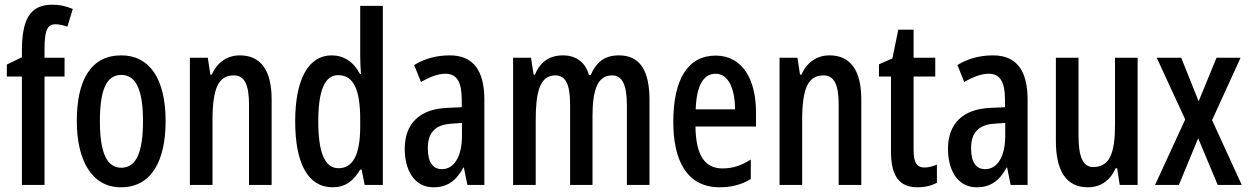

<svg xmlns="http://www.w3.org/2000/svg" viewBox="-20 -785 5302 815"><path d="M254 -460V-540H169V-574C169 -656 180 -682 216 -682C231 -682 248 -678 266 -672L289 -747C257 -760 233 -765 201 -765C104 -765 73 -697 73 -569V-542L9 -511V-460H73V0H169V-460Z M683 -271C683 -453 613 -550 495 -550C365 -550 306 -444 306 -271C306 -107 368 10 493 10C627 10 683 -108 683 -271ZM404 -270C404 -402 431 -467 495 -467C558 -467 587 -402 587 -271C587 -138 558 -73 495 -73C432 -73 404 -140 404 -270Z M998 -550C945 -550 902 -521 879 -468H873L862 -540H786V0H882V-274C882 -410 907 -465 973 -465C1019 -465 1037 -423 1037 -341V0H1133V-363C1133 -488 1086 -550 998 -550Z M1392 10C1444 10 1479 -15 1509 -65H1515L1528 0H1605V-760H1509V-550C1509 -529 1510 -504 1512 -471H1508C1481 -523 1438 -550 1388 -550C1289 -550 1233 -448 1233 -270C1233 -90 1288 10 1392 10ZM1417 -71C1358 -71 1331 -138 1331 -270C1331 -397 1357 -466 1415 -466C1480 -466 1509 -407 1509 -278V-248C1509 -128 1478 -71 1417 -71Z M1889 -550C1833 -550 1782 -536 1738 -509L1767 -437C1807 -460 1841 -472 1871 -472C1920 -472 1940 -436 1940 -361V-330L1877 -327C1763 -322 1698 -262 1698 -153C1698 -68 1735 10 1820 10C1879 10 1917 -18 1947 -74H1949L1964 0H2036V-362C2036 -483 1991 -550 1889 -550ZM1896 -260 1941 -263V-209C1941 -121 1908 -67 1856 -67C1818 -67 1796 -95 1796 -156C1796 -222 1828 -256 1896 -260Z M2607 -550C2548 -550 2512 -523 2487 -466H2480C2467 -515 2431 -550 2369 -550C2313 -550 2272 -522 2251 -468H2245L2234 -540H2158V0H2254V-275C2254 -390 2270 -465 2337 -465C2380 -465 2400 -429 2400 -341V0H2495V-290C2495 -405 2517 -465 2578 -465C2620 -465 2641 -428 2641 -338V0H2737V-360C2737 -488 2695 -550 2607 -550Z M3018 -549C2900 -549 2838 -449 2838 -267C2838 -106 2894 10 3035 10C3084 10 3128 -1 3167 -25V-108C3125 -81 3088 -70 3047 -70C2970 -70 2934 -128 2932 -248H3189V-309C3189 -447 3132 -549 3018 -549ZM3018 -472C3073 -472 3100 -406 3100 -321H2933C2937 -425 2967 -472 3018 -472Z M3501 -550C3448 -550 3405 -521 3382 -468H3376L3365 -540H3289V0H3385V-274C3385 -410 3410 -465 3476 -465C3522 -465 3540 -423 3540 -341V0H3636V-363C3636 -488 3589 -550 3501 -550Z M3905 -74C3868 -74 3858 -100 3858 -150V-460H3950V-540H3858V-659H3793L3768 -537L3711 -512V-460H3762V-142C3762 -40 3796 10 3874 10C3907 10 3934 3 3957 -9V-86C3939 -79 3922 -74 3905 -74Z M4195 -550C4139 -550 4088 -536 4044 -509L4073 -437C4113 -460 4147 -472 4177 -472C4226 -472 4246 -436 4246 -361V-330L4183 -327C4069 -322 4004 -262 4004 -153C4004 -68 4041 10 4126 10C4185 10 4223 -18 4253 -74H4255L4270 0H4342V-362C4342 -483 4297 -550 4195 -550ZM4202 -260 4247 -263V-209C4247 -121 4214 -67 4162 -67C4124 -67 4102 -95 4102 -156C4102 -222 4134 -256 4202 -260Z M4809 -540H4713V-256C4713 -135 4691 -76 4620 -76C4577 -76 4558 -119 4558 -210V-540H4462V-188C4462 -66 4501 10 4598 10C4651 10 4692 -18 4716 -71H4722L4733 0H4809Z M5011 -278 4883 0H4984L5066 -198L5149 0H5251L5125 -275L5246 -540H5144L5068 -355L4994 -540H4890Z"/></svg>

Font: Noto Sans Hebrew ExtraCondensed Medium
Style: Regular
Weight: 500
Width: 2
Designer: Monotype Design Team
Foundry: Monotype Imaging Inc.
Version: Version 2.004